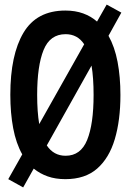

<svg xmlns="http://www.w3.org/2000/svg" viewBox="-20 -772 570 837"><path d="M81 45 16 9 77 -99Q50 -147 37.5 -213Q25 -279 25 -359Q25 -533 82.5 -629.5Q140 -726 265 -726Q308 -726 342.5 -713.5Q377 -701 403 -678L445 -752L509 -717L453 -616Q480 -568 492.5 -502.5Q505 -437 505 -358Q505 -248 480.5 -165.5Q456 -83 403.5 -37Q351 9 265 9Q222 9 188 -3Q154 -15 127 -37ZM142 -358Q142 -284 151 -231L347 -579Q318 -623 266 -623Q198 -623 170 -554Q142 -485 142 -358ZM266 -93Q332 -93 360 -162Q388 -231 388 -358Q388 -433 379 -486L184 -138Q214 -93 266 -93Z"/></svg>

Font: Noto Sans Mono Condensed SemiBold
Style: Regular
Weight: 600
Width: 3
Designer: Monotype Design Team
Foundry: Monotype Imaging Inc.
Version: Version 2.014